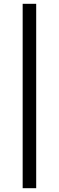

<svg xmlns="http://www.w3.org/2000/svg" viewBox="-20 -803 309 1008"><path d="M99 185V-783H170V185Z"/></svg>

Font: Ubuntu Sans
Style: Regular
Weight: 400
Designer: Dalton Maag Ltd
Foundry: Dalton Maag Ltd
Version: Version 1.006; ttfautohint (v1.8.4.7-5d5b)